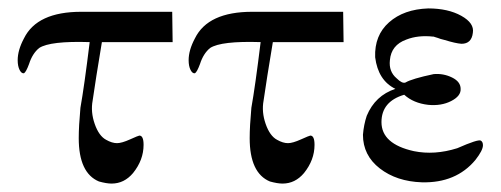

<svg xmlns="http://www.w3.org/2000/svg" viewBox="-20 -433 1191 456"><path d="M389 -405 390 -333H222Q207 -243 200 -194Q195 -167 205 -138.5Q215 -110 232 -101Q246 -93 258 -93Q269 -93 289 -102Q309 -111 311 -111Q321 -111 321 -89Q321 -53 296 -22Q275 3 245 3Q233 3 215 -2Q167 -22 167 -105Q167 -133 171 -177Q180 -227 193 -333Q99 -336 73 -319Q57 -306 49 -281Q42 -262 37 -259Q31 -258 26.5 -267Q22 -276 22 -290Q22 -314 37 -342Q68 -405 173 -405Z M795 -405 796 -333H628Q613 -243 606 -194Q601 -167 611 -138.5Q621 -110 638 -101Q652 -93 664 -93Q675 -93 695 -102Q715 -111 717 -111Q727 -111 727 -89Q727 -53 702 -22Q681 3 651 3Q639 3 621 -2Q573 -22 573 -105Q573 -133 577 -177Q586 -227 599 -333Q505 -336 479 -319Q463 -306 455 -281Q448 -262 443 -259Q437 -258 432.5 -267Q428 -276 428 -290Q428 -314 443 -342Q474 -405 579 -405Z M1122 -99Q1127 -96 1127 -88Q1127 -76 1109 -53Q1063 2 982 0Q922 -2 882 -33Q842 -64 842 -113Q844 -137 851 -158Q871 -206 919 -222Q878 -242 871 -297Q869 -349 904 -380Q939 -411 997 -413Q1044 -413 1075.5 -395.5Q1107 -378 1103 -355Q1100 -329 1076 -329Q1062 -330 1036 -338Q1031 -339 1026.5 -340.5Q1022 -342 1019.5 -343Q1017 -344 1014.5 -344.5Q1012 -345 1010 -346H1009Q973 -350 945 -339Q909 -326 906 -290Q903 -263 922 -247Q935 -234 943 -237Q958 -246 1010 -257Q1033 -259 1053.5 -249Q1074 -239 1074 -222Q1075 -205 1051.5 -193Q1028 -181 997 -184Q962 -188 940 -208Q886 -192 886 -143Q886 -91 963 -74Q1012 -64 1066 -81Q1116 -103 1122 -99Z"/></svg>

Font: GFS Didot Classic
Style: Regular
Weight: 400
Designer: George D. Matthiopoulos
Foundry: George D. Matthiopoulos
Version: Version 1.000